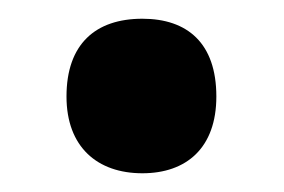

<svg xmlns="http://www.w3.org/2000/svg" viewBox="-20 -455 303 205"><path d="M51 -352C51 -298 84 -270 132 -270C179 -270 211 -297 211 -352C211 -409 180 -435 132 -435C82 -435 51 -408 51 -352Z"/></svg>

Font: Noto Sans Thai Looped Condensed
Style: Bold
Weight: 700
Width: 3
Designer: Sasikarn Vongin, Ben Mitchell
Foundry: The Fontpad Ltd
Version: Version 1.001